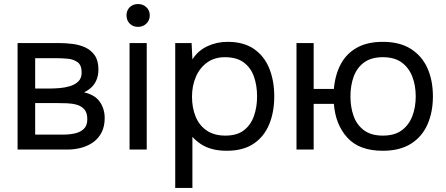

<svg xmlns="http://www.w3.org/2000/svg" viewBox="-20 -740 2205 950"><path d="M67 0V-527H271Q306 -527 340.5 -522.5Q375 -518 403.5 -504.5Q432 -491 449.5 -465Q467 -439 467 -396Q467 -370 459 -348.5Q451 -327 435.5 -311Q420 -295 396 -283Q450 -271 474 -236Q498 -201 498 -156Q498 -116 483.5 -86.5Q469 -57 443.5 -38Q418 -19 384.5 -9.5Q351 0 313 0ZM154 -74H293Q324 -74 351 -80Q378 -86 395 -102.5Q412 -119 412 -150Q412 -182 397.5 -198.5Q383 -215 360.5 -221.5Q338 -228 312 -229Q286 -230 263 -230H154ZM154 -302H227Q247 -302 273.5 -304Q300 -306 325.5 -313.5Q351 -321 367.5 -337Q384 -353 384 -381Q384 -418 363.5 -432.5Q343 -447 315 -449.5Q287 -452 263 -452H154Z M621 0V-527H706V0ZM663 -607Q638 -607 622 -623Q606 -639 606 -664Q606 -681 613.5 -693.5Q621 -706 634 -713Q647 -720 663 -720Q687 -720 704 -704.5Q721 -689 721 -664Q721 -639 704 -623Q687 -607 663 -607Z M847 190V-527H928L932 -446Q959 -489 1005.5 -511Q1052 -533 1106 -533Q1186 -533 1237 -497.5Q1288 -462 1312.5 -401Q1337 -340 1337 -263Q1337 -186 1312 -125Q1287 -64 1235 -29Q1183 6 1102 6Q1062 6 1030 -2.5Q998 -11 974 -27Q950 -43 932 -63V190ZM1095 -69Q1153 -69 1187 -95.5Q1221 -122 1236.5 -166Q1252 -210 1252 -263Q1252 -317 1236.5 -361Q1221 -405 1186 -431Q1151 -457 1093 -457Q1041 -457 1004.5 -430.5Q968 -404 949 -359.5Q930 -315 930 -262Q930 -207 948 -163Q966 -119 1003 -94Q1040 -69 1095 -69Z M1874 6Q1758 6 1699 -58.5Q1640 -123 1632 -226H1532V0H1447V-527H1532V-300H1632Q1638 -369 1665.5 -421.5Q1693 -474 1745 -503.5Q1797 -533 1874 -533Q1958 -533 2013 -498Q2068 -463 2095 -402.5Q2122 -342 2122 -263Q2122 -185 2095 -124Q2068 -63 2013 -28.5Q1958 6 1874 6ZM1874 -69Q1932 -69 1967.5 -95Q2003 -121 2020 -165Q2037 -209 2037 -263Q2037 -317 2020 -361Q2003 -405 1967.5 -431Q1932 -457 1874 -457Q1817 -457 1781.5 -431Q1746 -405 1730 -361Q1714 -317 1714 -263Q1714 -209 1730 -165Q1746 -121 1781.5 -95Q1817 -69 1874 -69Z"/></svg>

Font: Onest
Style: Regular
Weight: 400
Designer: Dmitri Voloshin, Andrey Kudryavtsev
Foundry: Dmitri Voloshin, Andrey Kudryavtsev
Version: Version 1.000;gftools[0.9.33]